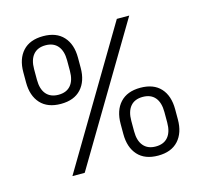

<svg xmlns="http://www.w3.org/2000/svg" viewBox="-98 -756 916 874"><g transform="rotate(-15 360.0 -319.5)"><path d="M199.5 0H141.5L522 -639H580.5ZM543.5 11Q481 11 448 -25.5Q415 -62 415 -125V-172.5Q415 -236 448.2 -272.2Q481.5 -308.5 543.5 -308.5Q606 -308.5 639 -272.5Q672 -236.5 672 -172.5V-125Q672 -62 638.8 -25.5Q605.5 11 543.5 11ZM543.5 -32Q581.5 -32 601.5 -55.8Q621.5 -79.5 621.5 -124V-173.5Q621.5 -218 601.5 -241.8Q581.5 -265.5 543.5 -265.5Q505.5 -265.5 485.5 -241.8Q465.5 -218 465.5 -173.5V-124Q465.5 -79.5 485.8 -55.8Q506 -32 543.5 -32ZM177 -331Q114.5 -331 81.2 -367.2Q48 -403.5 48 -466.5V-514.5Q48 -577.5 81.2 -613.8Q114.5 -650 177 -650Q239 -650 272.2 -613.8Q305.5 -577.5 305.5 -514.5V-466.5Q305.5 -403.5 272.2 -367.2Q239 -331 177 -331ZM177 -374Q214.5 -374 234.5 -397.5Q254.5 -421 254.5 -465.5V-515.5Q254.5 -559.5 234.5 -583.2Q214.5 -607 177 -607Q139 -607 119 -583.2Q99 -559.5 99 -515.5V-465.5Q99 -421 119.2 -397.5Q139.5 -374 177 -374Z"/></g></svg>

Font: Anek Malayalam Light
Style: Regular
Weight: 300
Version: Version 1.003